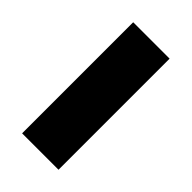

<svg xmlns="http://www.w3.org/2000/svg" viewBox="-173 -600 660 660"><g transform="rotate(45 156.5 -270.0)"><path d="M68 -540H245V0H68Z"/></g></svg>

Font: Alexandria
Style: Bold
Weight: 700
Designer: Mohamed Gaber
Foundry: Kief Type Foundry
Version: Version 5.100